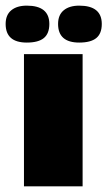

<svg xmlns="http://www.w3.org/2000/svg" viewBox="-48 -661 381 681"><path d="M245 0H37V-469H245ZM-28 -576Q-28 -608 -8 -624.5Q12 -641 47 -641Q127 -641 127 -576Q127 -542 107.5 -526Q88 -510 47 -510Q-28 -510 -28 -576ZM158 -576Q158 -608 178 -624.5Q198 -641 233 -641Q313 -641 313 -576Q313 -542 293.5 -526Q274 -510 233 -510Q158 -510 158 -576Z"/></svg>

Font: Passion One
Style: Bold
Weight: 700
Designer: Alejandro Lo Celso
Foundry: Fontstage
Version: Version 1.002